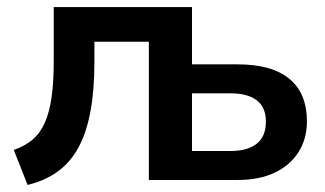

<svg xmlns="http://www.w3.org/2000/svg" viewBox="-20 -509 920 543"><path d="M58 14 19 -85Q51 -96 72.5 -114.5Q94 -133 107 -162.5Q120 -192 126 -235Q132 -278 132 -338V-489H523V-327H652Q749 -327 798.5 -286Q848 -245 848 -166Q848 -116 824 -78.5Q800 -41 756.5 -20.5Q713 0 652 0H401V-391H247V-334Q247 -255 236 -195Q225 -135 202.5 -93Q180 -51 144 -24.5Q108 2 58 14ZM523 -82H633Q680 -82 706 -102.5Q732 -123 732 -165Q732 -206 706 -225.5Q680 -245 633 -245H523Z"/></svg>

Font: Nunito Sans 12pt ExtraLight
Style: Regular
Weight: 200
Designer: Vernon Adams
Foundry: Vernon Adams
Version: Version 3.101;gftools[0.9.27]